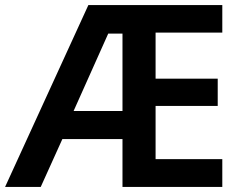

<svg xmlns="http://www.w3.org/2000/svg" viewBox="-23 -734 949 754"><path d="M850 0H458V-188H222L137 0H-3L324 -714H850V-606H588V-425H832V-318H588V-109H850ZM266 -298H458V-602H402Z"/></svg>

Font: Noto Sans Symbols SemiBold
Style: Regular
Weight: 600
Version: Version 2.002